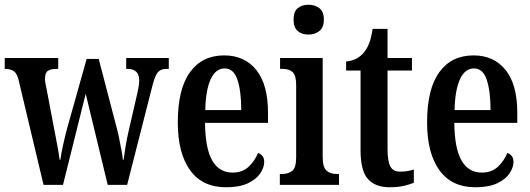

<svg xmlns="http://www.w3.org/2000/svg" viewBox="-21 -781 2240 811"><path d="M59 -437Q52 -469 38.5 -479.5Q25 -490 1 -490H-1V-536H225V-490H217Q193 -490 181 -481.5Q169 -473 169 -448Q169 -440 171 -428Q173 -416 176 -404L205 -251Q212 -215 220 -172.5Q228 -130 231 -106H234Q237 -130 245.5 -168.5Q254 -207 262 -237L345 -532H396L473 -237Q478 -218 483 -193Q488 -168 492.5 -144.5Q497 -121 498 -106H501Q504 -130 509.5 -163Q515 -196 524 -235L560 -391Q567 -421 567 -441Q567 -490 518 -490H512V-536H692V-490H681Q658 -490 645.5 -475.5Q633 -461 621 -412L516 0H434L341 -385L245 0H163Z M934 10Q834 10 782 -62Q730 -134 730 -264Q730 -405 781.5 -476Q833 -547 926 -547Q1012 -547 1061.5 -485.5Q1111 -424 1111 -305V-262H845Q846 -154 875.5 -103Q905 -52 961 -52Q1003 -52 1029 -76.5Q1055 -101 1069 -135Q1080 -131 1087.5 -122Q1095 -113 1095 -97Q1095 -74 1078.5 -49Q1062 -24 1026.5 -7Q991 10 934 10ZM998 -316Q998 -396 982 -444Q966 -492 928 -492Q890 -492 869 -446.5Q848 -401 846 -316Z M1282 -635Q1254 -635 1236.5 -650Q1219 -665 1219 -698Q1219 -732 1236.5 -746.5Q1254 -761 1282 -761Q1309 -761 1328 -746.5Q1347 -732 1347 -698Q1347 -665 1328 -650Q1309 -635 1282 -635ZM1161 0V-46H1170Q1197 -46 1213.5 -59.5Q1230 -73 1230 -117V-421Q1230 -463 1215 -476.5Q1200 -490 1174 -490H1162V-536H1342V-119Q1342 -74 1358.5 -60Q1375 -46 1402 -46H1411V0Z M1624 10Q1565 10 1533.5 -24.5Q1502 -59 1502 -146V-483H1441V-521Q1469 -524 1487.5 -535Q1506 -546 1518 -562Q1530 -577 1538.5 -598.5Q1547 -620 1553 -659H1616V-536H1719V-483H1616V-151Q1616 -101 1627.5 -78.5Q1639 -56 1669 -56Q1700 -56 1727 -65V-9Q1713 -3 1687 3.5Q1661 10 1624 10Z M1987 10Q1887 10 1835 -62Q1783 -134 1783 -264Q1783 -405 1834.5 -476Q1886 -547 1979 -547Q2065 -547 2114.5 -485.5Q2164 -424 2164 -305V-262H1898Q1899 -154 1928.5 -103Q1958 -52 2014 -52Q2056 -52 2082 -76.5Q2108 -101 2122 -135Q2133 -131 2140.5 -122Q2148 -113 2148 -97Q2148 -74 2131.5 -49Q2115 -24 2079.5 -7Q2044 10 1987 10ZM2051 -316Q2051 -396 2035 -444Q2019 -492 1981 -492Q1943 -492 1922 -446.5Q1901 -401 1899 -316Z"/></svg>

Font: Noto Serif Bengali ExtraCondensed SemiBold
Style: Regular
Weight: 600
Width: 2
Designer: Juan Bruce, Universal Thirst, Indian Type Foundry and the Monotype Design Team.
Foundry: Monotype Imaging Inc.
Version: Version 2.003; ttfautohint (v1.8.4.7-5d5b)